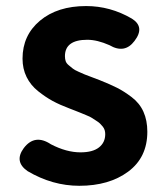

<svg xmlns="http://www.w3.org/2000/svg" viewBox="-20 -594 534 628"><path d="M461.9 -163.1Q461.9 -79.1 399.4 -32.7Q336.9 13.7 239.3 13.7Q151.4 13.7 70.3 -34.2Q25.4 -65.4 57.6 -109.4Q93.8 -157.2 146.5 -122.1Q197.3 -95.7 243.2 -95.7Q283.2 -95.7 303.7 -111.8Q324.2 -127.9 324.2 -155.3Q324.2 -162.1 322.3 -168.5Q320.3 -174.8 315.9 -180.2Q311.5 -185.5 307.1 -189.9Q302.7 -194.3 293.9 -199.7Q285.2 -205.1 280.3 -208.5Q275.4 -211.9 263.2 -216.8Q251 -221.7 245.6 -224.1Q240.2 -226.6 226.1 -231.9Q211.9 -237.3 207 -239.3Q175.8 -251 152.3 -263.7Q128.9 -276.4 104.5 -295.9Q80.1 -315.4 66.9 -342.3Q53.7 -369.1 53.7 -402.3Q53.7 -478.5 110.8 -526.4Q168 -574.2 261.7 -574.2Q340.8 -574.2 411.1 -533.2Q455.1 -505.9 419.9 -460Q387.7 -417 337.9 -446.3Q297.9 -463.9 265.6 -463.9Q192.4 -463.9 192.4 -410.2Q192.4 -401.4 194.8 -394Q197.3 -386.7 205.1 -380.4Q212.9 -374 218.3 -369.6Q223.6 -365.2 236.8 -359.4Q250 -353.5 256.8 -350.6Q263.7 -347.7 281.2 -341.3Q298.8 -335 305.7 -332Q339.8 -318.4 362.3 -307.1Q384.8 -295.9 410.6 -276.4Q436.5 -256.8 449.2 -228.5Q461.9 -200.2 461.9 -163.1Z"/></svg>

Font: GenSenMaruGothic TW TTF Bold
Style: Regular
Weight: 700
Version: Version 1.301